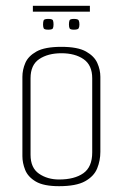

<svg xmlns="http://www.w3.org/2000/svg" viewBox="-20 -636 422 660"><path d="M183 4Q130 4 103 -12Q76 -28 66.5 -52Q57 -76 57 -99V-372Q57 -396 67 -419.5Q77 -443 105.5 -459Q134 -475 191 -475Q247 -475 275.5 -459Q304 -443 314.5 -419.5Q325 -396 325 -372V-114Q325 -84 314 -57Q303 -30 272.5 -13Q242 4 183 4ZM183 -19Q236 -19 266.5 -40.5Q297 -62 297 -112V-367Q297 -412 267.5 -432.5Q238 -453 191 -453Q145 -453 115 -433Q85 -413 85 -367V-104Q85 -59 114 -39Q143 -19 183 -19ZM234 -534Q221 -534 219 -539Q217 -544 217 -552Q217 -561 219 -566Q221 -571 234 -571Q248 -571 250.5 -566Q253 -561 253 -552Q253 -544 250.5 -539Q248 -534 234 -534ZM146 -534Q132 -534 130 -539Q128 -544 128 -552Q128 -561 130 -566Q132 -571 146 -571Q160 -571 162 -566Q164 -561 164 -552Q164 -544 162 -539Q160 -534 146 -534ZM93 -596V-616H289V-596Z"/></svg>

Font: Smooch Sans Thin ExtraLight
Style: Regular
Weight: 250
Version: Version 1.010